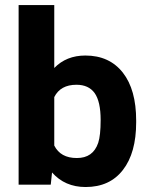

<svg xmlns="http://www.w3.org/2000/svg" viewBox="-20 -731 592 760"><path d="M368.7 -165.5Q378.4 -194.8 378.4 -255.9Q378.4 -329.1 354.5 -362.8Q330.6 -395.5 282.7 -395.5Q219.2 -395.5 194.8 -346.7V-154.8Q219.7 -105.5 283.7 -105.5Q348.1 -105 368.7 -165.5ZM519 -253.9V-246.6Q519 -126 466.8 -58.6Q414.6 9.3 318.8 9.3Q236.8 9.3 186 -48.3L181.2 -2.9L180.7 0H177.7H57.1H53.7V-3.4V-708V-710.9H57.1H191.4H194.8V-708V-461.9Q242.7 -511.2 317.9 -511.2Q413.1 -511.2 466.3 -443.4Q519 -376 519 -253.9Z"/></svg>

Font: MAUL Bold
Style: Bold
Weight: 700
Designer: MAUL
Version: Version 1.0; 2020; ttfautohint (v1.8.3)